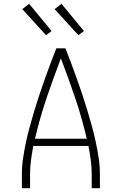

<svg xmlns="http://www.w3.org/2000/svg" viewBox="-20 -989 640 1009"><path d="M95 0V-74Q95 -117 101.5 -159.5Q108 -202 117 -244Q126 -286 137.5 -327.5Q149 -369 161.5 -410.5Q174 -452 187.5 -492.5Q201 -533 215.5 -573.5Q230 -614 245 -654.5Q260 -695 276 -735H324Q340 -695 355 -654.5Q370 -614 384.5 -573.5Q399 -533 412.5 -492.5Q426 -452 438.5 -410.5Q451 -369 462.5 -327.5Q474 -286 483 -244Q492 -202 498.5 -159.5Q505 -117 505 -74V0H462V-74Q462 -111 457 -148Q452 -185 445 -222H155Q148 -185 143 -148Q138 -111 138 -74V0ZM436 -260Q411 -368 375.5 -473Q340 -578 300 -682Q260 -578 224.5 -473Q189 -368 164 -260ZM392 -804 267 -941 303 -969 421 -826ZM222 -804 97 -941 133 -969 251 -826Z"/></svg>

Font: Zed Sans Extralight Extended
Style: Regular
Weight: 200
Width: 7
Designer: Belleve Invis
Foundry: Belleve Invis
Version: Version 1.0.0; ttfautohint (v1.8.4)